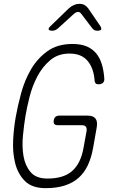

<svg xmlns="http://www.w3.org/2000/svg" viewBox="-20 -970 640 1000"><path d="M431 -288Q433 -303 427 -310.5Q421 -318 406 -318H281Q268 -318 263 -324Q258 -330 260 -343Q262 -356 269.5 -362Q277 -368 290 -368H435Q465 -368 477 -353Q489 -338 484 -308L465 -200Q456 -149 437.5 -109.5Q419 -70 389 -43.5Q359 -17 316.5 -3.5Q274 10 218 10Q147 10 110 -27Q73 -64 59 -120Q45 -176 48.5 -241Q52 -306 62 -361Q72 -418 90 -484.5Q108 -551 141 -608Q174 -665 226.5 -703Q279 -741 357 -741Q401 -741 431 -728.5Q461 -716 480.5 -692.5Q500 -669 510 -636.5Q520 -604 523 -564Q525 -548 517 -539.5Q509 -531 493 -531Q483 -531 479 -535Q475 -539 473 -547Q469 -613 437 -652Q405 -691 342 -691Q282 -691 241 -656Q200 -621 174 -571Q148 -521 134 -465.5Q120 -410 113 -368Q105 -321 99.5 -263.5Q94 -206 102.5 -156.5Q111 -107 139.5 -73.5Q168 -40 227 -40Q312 -40 356.5 -80Q401 -120 415 -200ZM253 -810Q236 -810 233.5 -816.5Q231 -823 245 -836L339 -927Q351 -938 365 -944Q379 -950 394 -950Q409 -950 420 -944Q431 -938 439 -927L502 -835Q510 -822 506.5 -816Q503 -810 486 -810Q478 -810 472 -813Q466 -816 461 -822L404 -897Q396 -908 386.5 -908Q377 -908 364 -897L283 -823Q276 -817 268.5 -813.5Q261 -810 253 -810Z"/></svg>

Font: Maple Mono Thin
Style: Italic
Weight: 250
Italic angle: -10°
Monospace: yes
Designer: subframe7536
Version: Version 7.000